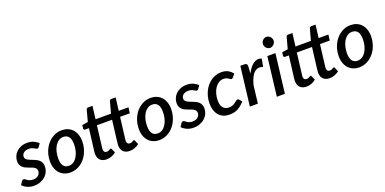

<svg xmlns="http://www.w3.org/2000/svg" viewBox="-16 -1544 4728 2360"><g transform="rotate(-20 2348.0 -364.0)"><path d="M359 -420.5Q354.5 -413.5 349.8 -410.5Q345 -407.5 338 -407.5Q330 -407.5 321.5 -412.8Q313 -418 301.2 -424.5Q289.5 -431 273.5 -436.2Q257.5 -441.5 235 -441.5Q214 -441.5 197.2 -436Q180.5 -430.5 168.5 -421Q156.5 -411.5 150.2 -398.5Q144 -385.5 144 -371Q144 -354.5 152.8 -343.2Q161.5 -332 176 -323.5Q190.5 -315 209 -308Q227.5 -301 246.8 -293.5Q266 -286 284.5 -276.2Q303 -266.5 317.5 -252.8Q332 -239 340.8 -219.5Q349.5 -200 349.5 -173Q349.5 -137 335.2 -104Q321 -71 294.2 -46.2Q267.5 -21.5 229.8 -6.8Q192 8 145.5 8Q97 8 57.8 -9.8Q18.5 -27.5 -5 -54.5L21.5 -95.5Q26.5 -103 33 -107.2Q39.5 -111.5 49 -111.5Q58 -111.5 66.5 -104.8Q75 -98 86.8 -89.8Q98.5 -81.5 115.5 -74.8Q132.5 -68 159.5 -68Q182 -68 199.5 -74.2Q217 -80.5 229 -91.5Q241 -102.5 247.5 -117Q254 -131.5 254 -147.5Q254 -165.5 245.2 -177.5Q236.5 -189.5 222 -198.2Q207.5 -207 189.2 -213.5Q171 -220 151.8 -227Q132.5 -234 114.2 -243Q96 -252 81.5 -265.5Q67 -279 58.2 -298.2Q49.5 -317.5 49.5 -345.5Q49.5 -378.5 62.5 -409.8Q75.5 -441 100 -465Q124.5 -489 160 -503.5Q195.5 -518 241 -518Q288.5 -518 324.8 -502Q361 -486 386.5 -459.5Z M631.5 -76.5Q665 -76.5 692.5 -95.2Q720 -114 739.2 -145.5Q758.5 -177 769 -218.2Q779.5 -259.5 779.5 -304.5Q779.5 -370.5 755.2 -402.2Q731 -434 683.5 -434Q649.5 -434 622.2 -415.5Q595 -397 576 -366Q557 -335 546.5 -293.5Q536 -252 536 -206.5Q536 -76.5 631.5 -76.5ZM622 7.5Q580 7.5 544.5 -6.8Q509 -21 483.2 -48.2Q457.5 -75.5 443 -115.2Q428.5 -155 428.5 -205.5Q428.5 -271 449.2 -328Q470 -385 506 -427.2Q542 -469.5 590.2 -493.8Q638.5 -518 693.5 -518Q735.5 -518 771 -503.8Q806.5 -489.5 832 -462.2Q857.5 -435 872 -395.2Q886.5 -355.5 886.5 -305Q886.5 -262 877 -222Q867.5 -182 850.5 -147.2Q833.5 -112.5 809.2 -84Q785 -55.5 755.8 -35.2Q726.5 -15 692.5 -3.8Q658.5 7.5 622 7.5Z M980.5 -100.5Q980.5 -104 980.5 -108.8Q980.5 -113.5 981.2 -122.5Q982 -131.5 983.8 -146.5Q985.5 -161.5 988.5 -185L1018.5 -427H968Q959.5 -427 954.2 -432.8Q949 -438.5 950 -449.5L955 -491L1031.5 -503L1071.5 -651.5Q1074.5 -660 1080.8 -665.2Q1087 -670.5 1096.5 -670.5H1153.5L1132.5 -502H1334.5L1375 -651.5Q1377.5 -660 1383.8 -665.2Q1390 -670.5 1399.5 -670.5H1456.5L1435.5 -502H1563L1553.5 -427H1426L1397 -191Q1394.5 -170.5 1393 -158.2Q1391.5 -146 1390.8 -138.8Q1390 -131.5 1389.8 -128.8Q1389.5 -126 1389.5 -124.5Q1389.5 -102.5 1400 -91Q1410.5 -79.5 1429.5 -79.5Q1441.5 -79.5 1450 -82.8Q1458.5 -86 1464.8 -89.8Q1471 -93.5 1475.8 -96.8Q1480.5 -100 1484.5 -100Q1489.5 -100 1492 -97.8Q1494.5 -95.5 1497 -90L1520 -37.5Q1494 -15.5 1461.8 -3.8Q1429.5 8 1396.5 8Q1345 8 1315 -20.2Q1285 -48.5 1283.5 -100.5Q1283.5 -104 1283.8 -108.8Q1284 -113.5 1284.8 -122.5Q1285.5 -131.5 1287 -146.5Q1288.5 -161.5 1291.5 -185L1321.5 -427H1123L1094 -191Q1091.5 -170.5 1090 -158.2Q1088.5 -146 1087.8 -138.8Q1087 -131.5 1086.8 -128.8Q1086.5 -126 1086.5 -124.5Q1086.5 -102.5 1097 -91Q1107.5 -79.5 1126.5 -79.5Q1138 -79.5 1146.8 -82.8Q1155.5 -86 1161.8 -89.8Q1168 -93.5 1172.8 -96.8Q1177.5 -100 1181.5 -100Q1186.5 -100 1189 -97.8Q1191.5 -95.5 1194 -90L1217 -37.5Q1191 -15.5 1158.8 -3.8Q1126.5 8 1093.5 8Q1041.5 8 1011.8 -20.2Q982 -48.5 980.5 -100.5Z M1794 -76.5Q1827.5 -76.5 1855 -95.2Q1882.5 -114 1901.8 -145.5Q1921 -177 1931.5 -218.2Q1942 -259.5 1942 -304.5Q1942 -370.5 1917.8 -402.2Q1893.5 -434 1846 -434Q1812 -434 1784.8 -415.5Q1757.5 -397 1738.5 -366Q1719.5 -335 1709 -293.5Q1698.5 -252 1698.5 -206.5Q1698.5 -76.5 1794 -76.5ZM1784.5 7.5Q1742.5 7.5 1707 -6.8Q1671.5 -21 1645.8 -48.2Q1620 -75.5 1605.5 -115.2Q1591 -155 1591 -205.5Q1591 -271 1611.8 -328Q1632.5 -385 1668.5 -427.2Q1704.5 -469.5 1752.8 -493.8Q1801 -518 1856 -518Q1898 -518 1933.5 -503.8Q1969 -489.5 1994.5 -462.2Q2020 -435 2034.5 -395.2Q2049 -355.5 2049 -305Q2049 -262 2039.5 -222Q2030 -182 2013 -147.2Q1996 -112.5 1971.8 -84Q1947.5 -55.5 1918.2 -35.2Q1889 -15 1855 -3.8Q1821 7.5 1784.5 7.5Z M2445.5 -420.5Q2441 -413.5 2436.2 -410.5Q2431.5 -407.5 2424.5 -407.5Q2416.5 -407.5 2408 -412.8Q2399.5 -418 2387.8 -424.5Q2376 -431 2360 -436.2Q2344 -441.5 2321.5 -441.5Q2300.5 -441.5 2283.8 -436Q2267 -430.5 2255 -421Q2243 -411.5 2236.8 -398.5Q2230.5 -385.5 2230.5 -371Q2230.5 -354.5 2239.2 -343.2Q2248 -332 2262.5 -323.5Q2277 -315 2295.5 -308Q2314 -301 2333.2 -293.5Q2352.5 -286 2371 -276.2Q2389.5 -266.5 2404 -252.8Q2418.5 -239 2427.2 -219.5Q2436 -200 2436 -173Q2436 -137 2421.8 -104Q2407.5 -71 2380.8 -46.2Q2354 -21.5 2316.2 -6.8Q2278.5 8 2232 8Q2183.5 8 2144.2 -9.8Q2105 -27.5 2081.5 -54.5L2108 -95.5Q2113 -103 2119.5 -107.2Q2126 -111.5 2135.5 -111.5Q2144.5 -111.5 2153 -104.8Q2161.5 -98 2173.2 -89.8Q2185 -81.5 2202 -74.8Q2219 -68 2246 -68Q2268.5 -68 2286 -74.2Q2303.5 -80.5 2315.5 -91.5Q2327.5 -102.5 2334 -117Q2340.5 -131.5 2340.5 -147.5Q2340.5 -165.5 2331.8 -177.5Q2323 -189.5 2308.5 -198.2Q2294 -207 2275.8 -213.5Q2257.5 -220 2238.2 -227Q2219 -234 2200.8 -243Q2182.5 -252 2168 -265.5Q2153.5 -279 2144.8 -298.2Q2136 -317.5 2136 -345.5Q2136 -378.5 2149 -409.8Q2162 -441 2186.5 -465Q2211 -489 2246.5 -503.5Q2282 -518 2327.5 -518Q2375 -518 2411.2 -502Q2447.5 -486 2473 -459.5Z M2902 -91Q2876.5 -62.5 2853 -43.8Q2829.5 -25 2805.8 -13.5Q2782 -2 2756.2 2.8Q2730.5 7.5 2700 7.5Q2655.5 7.5 2621 -7.8Q2586.5 -23 2563 -50.8Q2539.5 -78.5 2527 -117.5Q2514.5 -156.5 2514.5 -204Q2514.5 -245 2523.5 -284.5Q2532.5 -324 2549 -358.8Q2565.5 -393.5 2589.2 -422.8Q2613 -452 2642.5 -473Q2672 -494 2706.5 -505.8Q2741 -517.5 2779.5 -517.5Q2830.5 -517.5 2865.2 -499.5Q2900 -481.5 2926.5 -446.5L2892.5 -405.5Q2888.5 -401.5 2883.5 -398.2Q2878.5 -395 2872.5 -395Q2865 -395 2858 -400.5Q2851 -406 2841 -412.8Q2831 -419.5 2816 -425.2Q2801 -431 2777.5 -431Q2746 -431 2717.8 -414Q2689.5 -397 2668.2 -366.8Q2647 -336.5 2634.5 -294.5Q2622 -252.5 2622 -203Q2622 -144 2648.2 -110.5Q2674.5 -77 2722.5 -77Q2753.5 -77 2774 -86Q2794.5 -95 2808.8 -105.5Q2823 -116 2833.5 -125Q2844 -134 2855.5 -134Q2866 -134 2875 -124L2902 -91Z M2968 0 3029.5 -511H3083.5Q3101 -511 3110.2 -502.2Q3119.5 -493.5 3119.5 -475L3113.5 -378.5Q3133.5 -418.5 3156.2 -447.5Q3179 -476.5 3203.8 -493Q3228.5 -509.5 3254.5 -512.8Q3280.5 -516 3307.5 -504.5L3288 -401.5Q3224.5 -427 3176.8 -385.2Q3129 -343.5 3100 -228L3073 0Z M3488 -510 3426.5 0H3321L3382 -510ZM3520 -664Q3520 -649.5 3514 -636.5Q3508 -623.5 3498 -613.8Q3488 -604 3475.5 -598.2Q3463 -592.5 3449.5 -592.5Q3436 -592.5 3423.8 -598.2Q3411.5 -604 3402.2 -613.8Q3393 -623.5 3387.2 -636.5Q3381.5 -649.5 3381.5 -664Q3381.5 -678.5 3387.2 -691.8Q3393 -705 3402.5 -714.8Q3412 -724.5 3424.5 -730.2Q3437 -736 3450 -736Q3463.5 -736 3476.2 -730.2Q3489 -724.5 3498.8 -714.8Q3508.5 -705 3514.2 -692Q3520 -679 3520 -664Z M3595.5 -100.5Q3595.5 -104 3595.5 -108.8Q3595.5 -113.5 3596.2 -122.5Q3597 -131.5 3598.8 -146.5Q3600.5 -161.5 3603.5 -185L3633.5 -427H3583Q3574.5 -427 3569.2 -432.8Q3564 -438.5 3565 -449.5L3570 -491L3646.5 -503L3686.5 -651.5Q3689.5 -660 3695.8 -665.2Q3702 -670.5 3711.5 -670.5H3768.5L3747.5 -502H3949.5L3990 -651.5Q3992.5 -660 3998.8 -665.2Q4005 -670.5 4014.5 -670.5H4071.5L4050.5 -502H4178L4168.5 -427H4041L4012 -191Q4009.5 -170.5 4008 -158.2Q4006.5 -146 4005.8 -138.8Q4005 -131.5 4004.8 -128.8Q4004.5 -126 4004.5 -124.5Q4004.5 -102.5 4015 -91Q4025.5 -79.5 4044.5 -79.5Q4056.5 -79.5 4065 -82.8Q4073.5 -86 4079.8 -89.8Q4086 -93.5 4090.8 -96.8Q4095.5 -100 4099.5 -100Q4104.5 -100 4107 -97.8Q4109.5 -95.5 4112 -90L4135 -37.5Q4109 -15.5 4076.8 -3.8Q4044.5 8 4011.5 8Q3960 8 3930 -20.2Q3900 -48.5 3898.5 -100.5Q3898.5 -104 3898.8 -108.8Q3899 -113.5 3899.8 -122.5Q3900.5 -131.5 3902 -146.5Q3903.5 -161.5 3906.5 -185L3936.5 -427H3738L3709 -191Q3706.5 -170.5 3705 -158.2Q3703.5 -146 3702.8 -138.8Q3702 -131.5 3701.8 -128.8Q3701.5 -126 3701.5 -124.5Q3701.5 -102.5 3712 -91Q3722.5 -79.5 3741.5 -79.5Q3753 -79.5 3761.8 -82.8Q3770.5 -86 3776.8 -89.8Q3783 -93.5 3787.8 -96.8Q3792.5 -100 3796.5 -100Q3801.5 -100 3804 -97.8Q3806.5 -95.5 3809 -90L3832 -37.5Q3806 -15.5 3773.8 -3.8Q3741.5 8 3708.5 8Q3656.5 8 3626.8 -20.2Q3597 -48.5 3595.5 -100.5Z M4409 -76.5Q4442.5 -76.5 4470 -95.2Q4497.5 -114 4516.8 -145.5Q4536 -177 4546.5 -218.2Q4557 -259.5 4557 -304.5Q4557 -370.5 4532.8 -402.2Q4508.5 -434 4461 -434Q4427 -434 4399.8 -415.5Q4372.5 -397 4353.5 -366Q4334.5 -335 4324 -293.5Q4313.5 -252 4313.5 -206.5Q4313.5 -76.5 4409 -76.5ZM4399.5 7.5Q4357.5 7.5 4322 -6.8Q4286.5 -21 4260.8 -48.2Q4235 -75.5 4220.5 -115.2Q4206 -155 4206 -205.5Q4206 -271 4226.8 -328Q4247.5 -385 4283.5 -427.2Q4319.5 -469.5 4367.8 -493.8Q4416 -518 4471 -518Q4513 -518 4548.5 -503.8Q4584 -489.5 4609.5 -462.2Q4635 -435 4649.5 -395.2Q4664 -355.5 4664 -305Q4664 -262 4654.5 -222Q4645 -182 4628 -147.2Q4611 -112.5 4586.8 -84Q4562.5 -55.5 4533.2 -35.2Q4504 -15 4470 -3.8Q4436 7.5 4399.5 7.5Z"/></g></svg>

Font: Lato Semibold
Style: Italic
Weight: 600
Italic angle: -7°
Designer: Lukasz Dziedzic
Foundry: tyPoland Lukasz Dziedzic
Version: Version 2.006; 2014-01-15